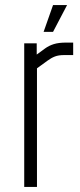

<svg xmlns="http://www.w3.org/2000/svg" viewBox="-20 -733 312 753"><path d="M240 -566H267V-517H231Q210 -517 195.5 -511.5Q181 -506 165.5 -494.5Q150 -483 125 -465V0H75V-563H124V-519Q143 -533 157.5 -543.5Q172 -554 191 -560Q210 -566 240 -566ZM188 -713H243L188 -608H151Z"/></svg>

Font: Khand Variable Light
Style: Regular
Weight: 300
Designer: Satya Rajpurohit
Foundry: Indian Type Foundry
Version: Version 3.000